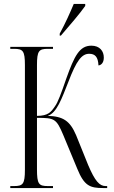

<svg xmlns="http://www.w3.org/2000/svg" viewBox="-20 -951 577 971"><path d="M282 -781V-771H288C327 -816 387 -886 411 -921V-931H353C334 -886 312 -836 282 -781ZM32 0H248V-10H222C176 -10 167 -20 167 -95V-355C256 -355 265 -351 300 -268L371 -97C406 -11 435 0 502 0H522V-10H514C483 -10 460 -36 426 -116L365 -267C334 -340 299 -363 221 -365C268 -380 293 -455 325 -535C367 -646 394 -679 431 -679C461 -679 476 -663 478 -620C494 -622 505 -636 505 -660C505 -692 485 -720 442 -720C382 -720 356 -668 315 -553C290 -480 272 -432 259 -415C239 -385 224 -365 167 -365V-622C167 -694 177 -704 222 -704H248V-714H32V-704H51C96 -704 106 -694 106 -622V-93C106 -20 96 -10 51 -10H32Z"/></svg>

Font: Noto Serif Display ExtraCondensed Light
Style: Regular
Weight: 300
Width: 2
Designer: Monotype Design Team
Foundry: Monotype Imaging Inc.
Version: Version 2.009